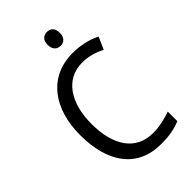

<svg xmlns="http://www.w3.org/2000/svg" viewBox="-273 -1007 1109 1109"><g transform="rotate(-45 282.0 -452.5)"><path d="M343 -915C314 -915 293 -897 293 -859C293 -821 314 -802 343 -802C371 -802 392 -821 392 -859C392 -897 372 -915 343 -915ZM362 -646C416 -646 463 -630 502 -610L535 -685C486 -710 426 -724 362 -724C163 -724 57 -569 57 -358C57 -131 159 10 352 10C419 10 466 1 511 -18V-96C465 -80 417 -68 364 -68C224 -68 149 -179 149 -357C149 -527 225 -646 362 -646Z"/></g></svg>

Font: Noto Sans Devanagari SemiCondensed
Style: Regular
Weight: 400
Width: 4
Designer: Jelle Bosma - Monotype Design Team
Foundry: Monotype Imaging Inc.
Version: Version 2.004